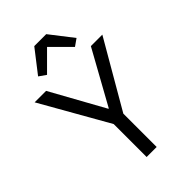

<svg xmlns="http://www.w3.org/2000/svg" viewBox="-272 -1036 1137 1137"><g transform="rotate(-45 296.5 -467.5)"><path d="M337 0H253V-276L13 -698H109L295 -362H298L484 -698H580L337 -279ZM247 -935H347L458 -792L414 -761L297 -878L180 -761L136 -792Z"/></g></svg>

Font: IBM Plex Sans Var
Style: Regular
Weight: 400
Designer: Mike Abbink, Paul van der Laan, Pieter van Rosmalen
Foundry: Bold Monday
Version: Version 3.000